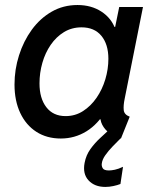

<svg xmlns="http://www.w3.org/2000/svg" viewBox="-20 -547 618 769"><path d="M223.6 7.8Q167.5 7.8 125.7 -19Q84 -45.9 61 -94.7Q38.1 -143.6 38.1 -208.5Q38.1 -268.6 56.2 -325.4Q74.2 -382.3 107.4 -428Q140.6 -473.6 187 -500.2Q233.4 -526.9 290.5 -526.9Q345.7 -526.9 386.2 -500.5Q426.8 -474.1 442.4 -429.2L402.8 -439H481.4L435.5 -411.1L457.5 -519H552.7L479.5 -152.3Q473.6 -124 475.6 -106Q477.5 -87.9 499.5 -79.6L464.4 7.8Q438 0.5 418.5 -13.9Q398.9 -28.3 389.2 -47.9Q379.4 -67.4 382.8 -89.4L425.8 -69.3H338.4L406.7 -107.9Q373 -49.8 326.2 -21Q279.3 7.8 223.6 7.8ZM242.7 -82Q281.2 -82 312.5 -102.1Q343.8 -122.1 366.7 -155.3Q389.6 -188.5 401.9 -229.5Q414.1 -270.5 414.1 -311.5Q414.1 -369.6 386 -403.6Q357.9 -437.5 306.6 -437.5Q267.6 -437.5 236.3 -418.5Q205.1 -399.4 183.1 -367.4Q161.1 -335.4 149.7 -295.4Q138.2 -255.4 138.2 -212.9Q138.2 -153.3 165.5 -117.7Q192.9 -82 242.7 -82ZM401.9 201.7Q358.9 201.7 334.7 175.5Q310.5 149.4 318.8 105.5Q324.7 74.2 342.3 49.8Q359.9 25.4 382.1 5.1Q404.3 -15.1 422.4 -32.2L462.4 7.8Q447.3 22.9 430.7 40Q414.1 57.1 401.9 74.5Q389.6 91.8 387.7 107.9Q386.2 117.7 391.4 126.7Q396.5 135.7 416.5 135.7Q425.8 135.7 439.9 132.8Q454.1 129.9 472.7 121.1L462.4 189.9Q450.2 194.8 433.8 198.2Q417.5 201.7 401.9 201.7Z"/></svg>

Font: Reddit Sans Medium
Style: Italic
Weight: 500
Italic angle: -11.25°
Designer: Stephen Hutchings
Version: Version 1.013